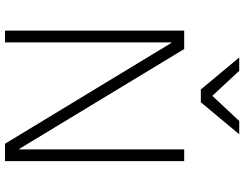

<svg xmlns="http://www.w3.org/2000/svg" viewBox="-122 -832 955 750"><g transform="rotate(90 355.0 -457.5)"><path d="M100 -700H172L562 -56H564V-700H610V0H542L148 -650H146V0H100ZM205 -915H257L355 -810L453 -915H505L380 -765H330Z"/></g></svg>

Font: PT Root UI Light
Style: Regular
Weight: 300
Designer: Vitaly Kuzmin
Foundry: ParaType Ltd.
Version: Version 2.000G